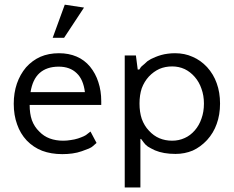

<svg xmlns="http://www.w3.org/2000/svg" viewBox="-20 -662 1020 838"><path d="M375 -87.9Q372.1 -85.9 362.3 -78.1Q356.4 -72.3 345.7 -67.4Q335 -62.5 320.3 -57.6Q304.7 -52.7 289.1 -50.8Q272.5 -47.9 255.9 -47.9Q223.6 -47.9 197.3 -57.6Q170.9 -67.4 151.4 -87.9Q129.9 -108.4 119.1 -137.7Q109.4 -166 109.4 -204.1Q212.9 -204.1 421.9 -204.1Q421.9 -208 421.9 -220.7Q421.9 -265.6 409.2 -303.7Q397.5 -340.8 373 -371.1Q348.6 -400.4 314.5 -415Q280.3 -429.7 237.3 -429.7Q192.4 -429.7 156.2 -414.1Q121.1 -398.4 93.8 -368.2Q67.4 -336.9 53.7 -296.9Q40 -256.8 40 -209Q40 -159.2 54.7 -119.1Q68.4 -79.1 96.7 -48.8Q126 -18.6 164.1 -3.9Q203.1 10.7 252 10.7Q275.4 10.7 295.9 7.8Q317.4 4.9 336.9 -2Q356.4 -8.8 368.2 -13.7Q380.9 -19.5 385.7 -24.4Q390.6 -28.3 394.5 -32.2Q398.4 -35.2 401.4 -38.1Q392.6 -54.7 375 -87.9ZM236.3 -371.1Q285.2 -371.1 314.5 -342.8Q343.8 -315.4 350.6 -259.8Q271.5 -259.8 113.3 -259.8Q122.1 -315.4 152.3 -342.8Q183.6 -371.1 236.3 -371.1ZM346.7 -628.9Q326.2 -631.8 262.7 -641.6Q250 -605.5 210 -497.1Q222.7 -497.1 259.8 -497.1Q282.2 -530.3 346.7 -628.9Z M595.7 -55.7Q598.6 -51.8 607.4 -40Q613.3 -31.2 625 -22.5Q637.7 -14.6 656.2 -5.9Q674.8 2 697.3 5.9Q719.7 9.8 746.1 9.8Q786.1 9.8 821.3 -4.9Q855.5 -20.5 883.8 -50.8Q912.1 -82 925.8 -121.1Q940.4 -161.1 940.4 -210Q940.4 -258.8 925.8 -298.8Q912.1 -337.9 883.8 -369.1Q855.5 -399.4 820.3 -414.1Q786.1 -429.7 744.1 -429.7Q727.5 -429.7 712.9 -427.7Q697.3 -425.8 683.6 -421.9Q669.9 -418 658.2 -413.1Q647.5 -408.2 638.7 -404.3Q630.9 -399.4 623 -394.5Q616.2 -388.7 610.4 -382.8Q603.5 -377 598.6 -373Q594.7 -368.2 592.8 -366.2Q591.8 -363.3 589.8 -361.3Q588.9 -359.4 587.9 -358.4Q585.9 -358.4 581.1 -358.4Q579.1 -373 573.2 -419.9Q560.5 -419.9 524.4 -419.9Q524.4 -383.8 524.4 -275.4Q524.4 -168 524.4 156.2Q541 156.2 592.8 156.2Q592.8 102.5 592.8 -55.7Q593.8 -55.7 595.7 -55.7ZM588.9 -210Q588.9 -247.1 598.6 -276.4Q609.4 -305.7 629.9 -328.1Q650.4 -349.6 675.8 -361.3Q701.2 -372.1 731.4 -372.1Q760.7 -372.1 786.1 -360.4Q810.5 -348.6 830.1 -326.2Q849.6 -303.7 859.4 -274.4Q870.1 -245.1 870.1 -210Q870.1 -173.8 859.4 -144.5Q849.6 -115.2 830.1 -92.8Q810.5 -70.3 786.1 -59.6Q760.7 -47.9 731.4 -47.9Q701.2 -47.9 675.8 -58.6Q650.4 -69.3 629.9 -91.8Q609.4 -113.3 598.6 -143.6Q588.9 -172.9 588.9 -210Z"/></svg>

Font: TextaAlt
Style: Regular
Weight: 400
Designer: Daniel Hernandez & Miguel Hernandez
Version: Version 1.005;com.myfonts.easy.latinotype.texta.alt-regular.